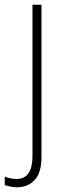

<svg xmlns="http://www.w3.org/2000/svg" viewBox="-54 -549 279 810"><path d="M19 241Q2 241 -11 238Q-24 235 -34 232V196Q-22 201 -9.5 203.5Q3 206 16 206Q83 206 83 109V-529H121V113Q121 180 92 210.5Q63 241 19 241Z"/></svg>

Font: Noto Sans Gujarati UI SemiCondensed ExtraLight
Style: Regular
Weight: 200
Width: 4
Designer: Jelle Bosma - Monotype Design Team, Universal Thirst
Foundry: Monotype Imaging Inc.
Version: Version 2.106; ttfautohint (v1.8.4.7-5d5b)